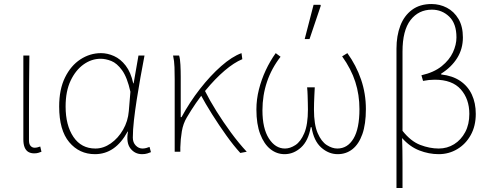

<svg xmlns="http://www.w3.org/2000/svg" viewBox="-20 -754 2434 954"><path d="M150 8Q133 8 121 1Q109 -6 102.5 -21.5Q96 -37 96 -62V-478H126Q125 -406 124.5 -336Q124 -266 124 -196.5Q124 -127 124 -56Q124 -38 132 -29Q140 -20 152 -20Q159 -20 165 -21.5Q171 -23 180 -26L186 0Q179 3 170 5.5Q161 8 150 8Z M452 12Q374 12 324 -47.5Q274 -107 274 -225Q274 -310 303 -369Q332 -428 379.5 -459Q427 -490 482 -490Q514 -490 546.5 -475.5Q579 -461 604.5 -428Q630 -395 642 -340H644L668 -478H698Q688 -426 678 -370Q668 -314 659.5 -259.5Q651 -205 645.5 -156.5Q640 -108 640 -70Q640 -46 654.5 -31Q669 -16 688 -16Q697 -16 706.5 -18.5Q716 -21 723 -24L730 2Q723 5 712 8.5Q701 12 686 12Q650 12 628 -16.5Q606 -45 616 -100H614Q553 12 452 12ZM454 -16Q494 -16 530.5 -41.5Q567 -67 591.5 -109.5Q616 -152 620 -202L628 -298Q612 -370 586.5 -405Q561 -440 533 -451Q505 -462 480 -462Q435 -462 395.5 -434Q356 -406 331 -353.5Q306 -301 306 -225Q306 -131 345 -73.5Q384 -16 454 -16Z M848 0V-360Q848 -389 847 -420Q846 -451 840 -478H870Q875 -462 876.5 -432Q878 -402 878 -372V-172H882Q922 -246 973.5 -312Q1025 -378 1079 -425.5Q1133 -473 1180 -490L1184 -460Q1143 -443 1096 -403Q1049 -363 1000.5 -304Q952 -245 908 -170Q890 -140 883.5 -101.5Q877 -63 876 -22V0ZM1174 6Q1141 -30 1104.5 -81Q1068 -132 1034 -186Q1000 -240 976 -285L998 -303Q1022 -255 1055.5 -201.5Q1089 -148 1127.5 -95.5Q1166 -43 1206 0Z M1394 12Q1355 12 1323.5 -13Q1292 -38 1273 -87.5Q1254 -137 1254 -210Q1254 -260 1266.5 -309.5Q1279 -359 1300.5 -405Q1322 -451 1350 -490L1374 -472Q1329 -414 1306.5 -347Q1284 -280 1284 -206Q1284 -116 1316 -66Q1348 -16 1396 -16Q1421 -16 1447.5 -33Q1474 -50 1492 -92.5Q1510 -135 1510 -210Q1510 -225 1509.5 -242.5Q1509 -260 1508.5 -280Q1508 -300 1506 -320H1544Q1543 -300 1542 -280Q1541 -260 1540.5 -242.5Q1540 -225 1540 -210Q1540 -135 1558.5 -92.5Q1577 -50 1604 -33Q1631 -16 1656 -16Q1707 -16 1736.5 -65.5Q1766 -115 1766 -212Q1766 -283 1745.5 -347Q1725 -411 1680 -474L1706 -490Q1750 -429 1774 -359Q1798 -289 1798 -212Q1798 -137 1780.5 -87.5Q1763 -38 1731.5 -13Q1700 12 1658 12Q1613 12 1576 -21Q1539 -54 1528 -122H1524Q1512 -54 1475.5 -21Q1439 12 1394 12ZM1494 -560 1538 -730H1572L1574 -726L1518 -560Z M1950 180V-512Q1950 -576 1969 -626Q1988 -676 2027 -705Q2066 -734 2124 -734Q2165 -734 2200.5 -715.5Q2236 -697 2258 -660Q2280 -623 2280 -568Q2280 -511 2251.5 -465.5Q2223 -420 2172 -388V-384Q2228 -378 2266.5 -352Q2305 -326 2324.5 -284Q2344 -242 2344 -188Q2344 -128 2319 -83Q2294 -38 2252 -13Q2210 12 2160 12Q2111 12 2063.5 -6.5Q2016 -25 1978 -68Q1980 -5 1980 55Q1980 115 1980 180ZM2160 -16Q2202 -16 2236.5 -37.5Q2271 -59 2291.5 -97.5Q2312 -136 2312 -188Q2312 -262 2269.5 -310Q2227 -358 2140 -358Q2112 -358 2082 -352L2074 -380Q2136 -394 2174.5 -425Q2213 -456 2230.5 -494Q2248 -532 2248 -568Q2248 -637 2212 -671.5Q2176 -706 2126 -706Q2060 -706 2020 -654.5Q1980 -603 1980 -498Q1980 -399 1980 -301Q1980 -203 1980 -104Q2021 -52 2068 -34Q2115 -16 2160 -16Z"/></svg>

Font: Source Sans 3
Style: Regular
Weight: 200
Designer: Paul D. Hunt
Foundry: Adobe
Version: Version 3.046;hotconv 1.0.118;makeotfexe 2.5.65603